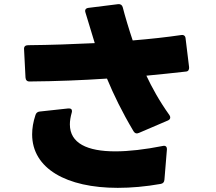

<svg xmlns="http://www.w3.org/2000/svg" viewBox="-20 -846 1040 926"><path d="M650 -205 790 -265C797 -268 801 -273 801 -279C801 -283 800 -287 797 -291C747 -361 712 -426 686 -481C751 -487 815 -494 878 -501C888 -502 893 -510 892 -522L875 -661C874 -673 866 -679 854 -677C786 -667 706 -658 620 -651C603 -701 582 -771 572 -811C569 -822 561 -827 550 -826L406 -808C393 -806 388 -798 392 -786C404 -745 422 -686 437 -638C333 -633 224 -629 115 -628C102 -628 95 -621 96 -609L103 -472C104 -460 110 -453 122 -453C251 -454 376 -459 496 -467C529 -388 567 -309 624 -213C630 -203 639 -200 650 -205ZM755 41C766 39 772 33 773 21L785 -125C785 -126 785 -127 785 -128C785 -137 780 -143 771 -143C769 -143 767 -142 765 -142C679 -125 601 -116 536 -116C401 -116 317 -155 317 -246C317 -263 320 -282 326 -303C327 -306 327 -308 327 -311C327 -319 322 -323 313 -323C312 -323 310 -323 309 -323L171 -308C161 -307 154 -301 151 -291C140 -258 135 -227 135 -198C135 -33 301 60 548 60C612 60 682 54 755 41Z"/></svg>

Font: LINE Seed JP App_OTF ExtraBold
Style: Regular
Weight: 800
Designer: LINE & Fontrix & Fontworks
Version: Version 1.013